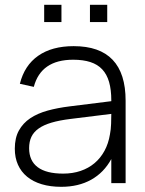

<svg xmlns="http://www.w3.org/2000/svg" viewBox="-20 -742 589 778"><path d="M344.5 -722.5H414.5V-652.5H344.5ZM159 -722.5H229V-652.5H159ZM278.5 -555Q489 -555 489 -334V0H431V-97.5Q401 -42.5 349.5 -13.8Q298 15 228 15Q184 15 149 4.5Q114 -6 89.8 -26Q65.5 -46 52.8 -74.5Q40 -103 40 -139.5Q40 -183 56.5 -213Q73 -243 102.5 -262.8Q132 -282.5 172.8 -293.8Q213.5 -305 262.5 -311L431 -332V-335Q431 -378.5 422 -409.8Q413 -441 394.2 -461Q375.5 -481 346.2 -490.5Q317 -500 276.5 -500Q146 -500 117 -390L60.5 -402.5Q79 -477 134.8 -516Q190.5 -555 278.5 -555ZM265.5 -260Q220.5 -254.5 188.5 -245Q156.5 -235.5 136.5 -221.2Q116.5 -207 107.2 -187.5Q98 -168 98 -141.5Q98 -90.5 132.8 -64.5Q167.5 -38.5 236 -38.5Q274.5 -38.5 306.8 -49.5Q339 -60.5 363.2 -81Q387.5 -101.5 403.5 -131Q419.5 -160.5 425.5 -197.5Q429.5 -217.5 430.2 -240.2Q431 -263 431 -280.5Z"/></svg>

Font: Vela Sans Light
Style: Regular
Weight: 300
Designer: Principal design: Mikhail Sharanda - project Manrope.
Design modification: Ravid Balaliev
Foundry: Mikhail Sharanda
Version: Version 1.001